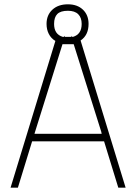

<svg xmlns="http://www.w3.org/2000/svg" viewBox="-20 -871 632 891"><path d="M463 -215H129L63 0H29L237 -681Q217 -693 206.5 -713.5Q196 -734 196 -760Q196 -801 223 -826Q250 -851 295 -851Q339 -851 365 -826Q391 -801 391 -760Q391 -708 354 -683L563 0H529ZM231 -760Q231 -712 271 -700H276L282 -705L280 -700H312L310 -705L316 -700H319Q359 -712 359 -760Q359 -789 343 -805Q327 -821 295 -821Q261 -821 246 -806Q231 -791 231 -760ZM452 -250 450 -257 451 -256 322 -666H270L142 -257L140 -250Z"/></svg>

Font: Cairo ExtraLight
Style: Regular
Weight: 250
Designer: Mohamed Gaber, the designers of Titillium
Foundry: Kief Type Foundry
Version: Version 2.009; ttfautohint (v1.5.33-1714) -l 8 -r 50 -G 200 